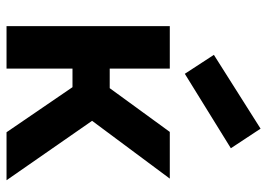

<svg xmlns="http://www.w3.org/2000/svg" viewBox="-135 -683 818 588"><g transform="rotate(90 274.0 -389.0)"><path d="M190 -316H250L384 -500H527L350 -262L532 0H385L247 -202H190V0H60V-500H190ZM434 -687 374 -778 148 -635 206 -546Z"/></g></svg>

Font: NT Somic Bold
Style: Regular
Weight: 700
Designer: Ravid Balaliev — lead type designer, mastering
Michael Voronin — secret advisor, marketing
Ivan Kovalenko — best boy
Foundry: NT Type
Version: Version 0.7